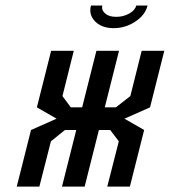

<svg xmlns="http://www.w3.org/2000/svg" viewBox="-20 -687 625 707"><path d="M458.3 0H375L417.5 -166.7L385.8 -208.3H344.2L291.7 0H208.3L260.8 -208.3H219.2L167.5 -166.7L125 0H41.7L94.2 -208.3L188.3 -250L115.8 -291.7L168.3 -500H251.7L210 -333.3L240.8 -291.7H282.5L335 -500H418.3L365.8 -291.7H406.7L460 -333.3L501.7 -500H585L532.5 -291.7L438.3 -250L510.8 -208.3ZM481.7 -666.7H523.3Q515 -631.7 478.3 -607.5Q441.7 -583.3 398.3 -583.3Q355.8 -583.3 330.8 -607.5Q312.5 -625.8 312.5 -649.2Q312.5 -657.5 315 -666.7H356.7Q355.8 -662.5 355.8 -659.2Q355.8 -646.7 369.2 -635.8Q382.5 -625 408.3 -625Q434.2 -625 455.8 -637.1Q477.5 -649.2 481.7 -666.7Z"/></svg>

Font: Yulong
Style: Italic
Weight: 400
Italic angle: -14.25°
Designer: GGBotNet
Foundry: f0n7.com
Version: 1.00